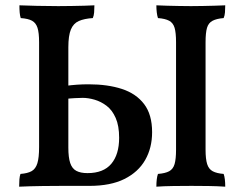

<svg xmlns="http://www.w3.org/2000/svg" viewBox="-20 -699 919 722"><path d="M52 3Q52 -12 53 -24.5Q54 -37 57 -45Q84 -47 99 -55.5Q114 -64 120.5 -85Q127 -106 127 -146V-540Q127 -576 121 -594.5Q115 -613 100.5 -621Q86 -629 58 -631Q55 -640 54 -652Q53 -664 53 -679Q77 -678 119 -677Q161 -676 199 -676Q224 -676 249.5 -676.5Q275 -677 297 -677.5Q319 -678 335 -679Q335 -665 334 -652.5Q333 -640 329 -631Q297 -629 276.5 -620Q256 -611 246.5 -588Q237 -565 237 -521V-144Q237 -107 244 -86Q251 -65 267 -56.5Q283 -48 309 -48Q369 -48 398.5 -83Q428 -118 428 -181Q428 -226 415 -255.5Q402 -285 381 -301Q360 -317 336 -324Q312 -331 291 -331Q280 -331 261.5 -330Q243 -329 226 -327V-376Q248 -379 269 -380.5Q290 -382 313 -382Q385 -382 438.5 -364.5Q492 -347 522 -307.5Q552 -268 552 -202Q552 -143 526 -97.5Q500 -52 448 -26Q396 0 316 0Q253 0 211 0Q169 0 141 0.5Q113 1 92.5 1.5Q72 2 52 3ZM642 -540Q642 -576 636.5 -594.5Q631 -613 616 -621Q601 -629 574 -631Q571 -640 569.5 -652.5Q568 -665 568 -679Q587 -678 608.5 -677.5Q630 -677 653.5 -676.5Q677 -676 698 -676Q721 -676 742.5 -676.5Q764 -677 785.5 -677.5Q807 -678 827 -679Q827 -665 826 -652.5Q825 -640 821 -631Q795 -629 779.5 -621Q764 -613 758.5 -594.5Q753 -576 753 -540V-136Q753 -101 759 -82Q765 -63 780 -55Q795 -47 821 -45Q824 -37 825.5 -24.5Q827 -12 827 3Q798 1 765 0.5Q732 0 700 0Q667 0 631.5 0.5Q596 1 568 3Q568 -12 569.5 -24.5Q571 -37 574 -45Q601 -47 616 -55Q631 -63 636.5 -82Q642 -101 642 -136Z"/></svg>

Font: Vollkorn Medium
Style: Regular
Weight: 500
Designer: Friedrich Althausen
Foundry: Friedrich Althausen
Version: Version 5.000